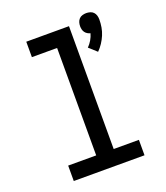

<svg xmlns="http://www.w3.org/2000/svg" viewBox="-140 -863 829 959"><g transform="rotate(-20 274.0 -383.5)"><path d="M421 -565 380 -602Q393 -615 402.5 -631Q412 -647 417 -665Q409 -667 401.5 -671.5Q394 -676 389 -683Q384 -690 382 -698.5Q380 -707 380 -715Q380 -726 383 -736Q386 -746 393 -753.5Q400 -761 410.5 -764Q421 -767 431 -767Q441 -767 451.5 -764Q462 -761 469 -753.5Q476 -746 479 -736Q482 -726 482 -715Q482 -694 478.5 -673.5Q475 -653 467 -634Q459 -615 447.5 -597.5Q436 -580 421 -565ZM86 0V-82H235V-653H101V-735H328V-82H462V0Z"/></g></svg>

Font: Iosevka Semi-Condensed Medium
Style: Regular
Weight: 500
Monospace: yes
Designer: Belleve Invis
Foundry: Belleve Invis
Version: Version 27.3.5